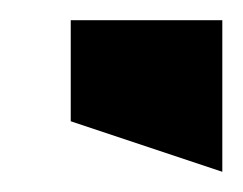

<svg xmlns="http://www.w3.org/2000/svg" viewBox="-20 -520 240 190"><path d="M200 -500V-350L50 -400V-500Z"/></svg>

Font: SOV_Meka
Style: Book
Weight: 400
Version: Version 1.00